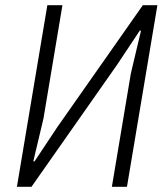

<svg xmlns="http://www.w3.org/2000/svg" viewBox="-20 -718 640 738"><path d="M162 -698H220L147 -262L108 -98H113L200 -229L529 -698H585L468 0H410L483 -436L522 -600H517L430 -469L101 0H45Z"/></svg>

Font: IBM Plex Mono Light
Style: Italic
Weight: 300
Italic angle: -9°
Monospace: yes
Designer: Mike Abbink, Paul van der Laan, Pieter van Rosmalen
Foundry: Bold Monday
Version: Version 2.3